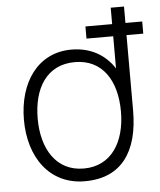

<svg xmlns="http://www.w3.org/2000/svg" viewBox="-53 -766 691 827"><g transform="rotate(-5 293.0 -352.5)"><path d="M281 15C441 15 514 -94.5 514 -271V-596.5H586.5V-649H514V-720H456.5V-649H341V-596.5H456.5V-457.5C417 -518.5 354 -555 272 -555C125 -555 42 -431 42 -271C42 -109 128.5 15 281 15ZM101.5 -271C101.5 -401 159 -500 282 -500C401 -500 461.5 -404.5 461.5 -271C461.5 -140 401 -40 281 -40C162 -40 101.5 -140 101.5 -271Z"/></g></svg>

Font: Eudonet Light
Style: Regular
Weight: 300
Designer: Mikhail Sharanda
Foundry: Mikhail Sharanda
Version: Version 4.503;Glyphs 3.1.2 (3151)